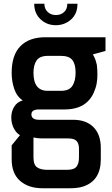

<svg xmlns="http://www.w3.org/2000/svg" viewBox="-20 -731 598 1021"><path d="M101 -197Q70 -217 56 -257.5Q42 -298 42 -344Q42 -438 88.5 -485.5Q135 -533 222 -533H541V-460L474 -442Q475 -440 479.5 -431Q484 -422 485.5 -418.5Q487 -415 490 -405Q493 -395 495 -386Q498 -361 498 -335.5Q498 -310 494 -287Q490 -264 478.5 -238Q467 -212 448 -193Q405 -149 323 -149H188Q147 -149 147 -123Q147 -94 188 -94H369Q438 -94 477 -55Q516 -16 516 56V116Q516 230 422 261Q393 270 355 270H205Q132 270 87 231Q42 192 42 116V42L86 -12Q65 -25 52.5 -50.5Q40 -76 40 -107Q40 -138 55.5 -163.5Q71 -189 101 -197ZM201 5Q180 5 158 0V105Q158 146 177.5 159Q197 172 230 172H337Q374 172 387 155Q400 138 400 107V61Q400 18 371 9Q359 5 342 5ZM158 -344Q158 -248 233 -248H304Q348 -248 365 -274.5Q382 -301 382 -345.5Q382 -390 364.5 -412Q347 -434 303 -434H236Q191 -434 174.5 -409.5Q158 -385 158 -344ZM162 -711H216Q216 -684 233.5 -667.5Q251 -651 277.5 -651Q304 -651 321 -667Q338 -683 338 -711H392Q392 -658 358 -627.5Q324 -597 276.5 -597Q229 -597 195.5 -628.5Q162 -660 162 -711Z"/></svg>

Font: Exo
Style: DemiBold
Weight: 600
Designer: Natanael Gama
Version: Version 1.00